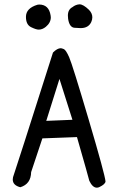

<svg xmlns="http://www.w3.org/2000/svg" viewBox="-20 -857 540 888"><path d="M159 -720Q147 -720 123.5 -731.5Q100 -743 100 -779Q100 -819 153 -835L161 -836Q206 -836 214 -786L215 -777Q215 -752 192 -733Q176 -720 159 -720ZM353 -727Q349 -727 325 -728.5Q301 -730 295 -770L294 -785Q294 -813 315 -824Q330 -836 348 -837Q365 -837 391 -812Q407 -796 407 -777Q407 -766 402 -755Q389 -727 353 -727ZM428 11Q408 11 393 -21Q390 -35 336 -223L176 -217L124 -61Q123 -6 74 9Q39 0 39 -27Q39 -37 44 -49Q51 -67 225 -614Q245 -634 261 -634Q265 -634 275 -630Q285 -626 300 -592Q315 -558 390 -304.5Q465 -51 468 -18Q467 -5 440 8Q434 11 428 11ZM194 -298 315 -303 255 -492Z"/></svg>

Font: Xiaolai SC
Style: Regular
Weight: 400
Designer: Nozomi Seto 瀬戸のぞみ
Version: Version 3.11;December 4, 2020;FontCreator 13.0.0.2613 64-bit